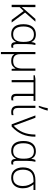

<svg xmlns="http://www.w3.org/2000/svg" viewBox="1582 -2428 1086 4291"><g transform="rotate(90 2125.5 -283.0)"><path d="M464.8 -530.8 261.2 -299.8 483.9 0H425.3L226.6 -267.6L139.6 -177.7V0H87.9V-530.8H139.6V-389.2Q139.6 -344.7 138.7 -303.5Q137.7 -262.2 136.2 -225.1Q150.9 -241.7 162.4 -255.4Q173.8 -269 187.5 -284.7L403.8 -530.8Z M741.2 9.8Q635.3 9.8 578.4 -59.8Q521.5 -129.4 521.5 -263.7Q521.5 -397.5 581.5 -469.2Q641.6 -541 749 -541Q876 -541 918 -440.9H921.4Q922.4 -464.4 929.4 -487.8Q936.5 -511.2 945.3 -530.8H986.3Q977.1 -497.6 971.4 -450Q965.8 -402.3 965.8 -339.8V-118.7Q965.8 -69.8 978 -51.3Q990.2 -32.7 1013.2 -32.7Q1031.7 -32.7 1047.9 -38.1V0.5Q1040.5 4.4 1028.1 7.1Q1015.6 9.8 1002.9 9.8Q961.9 9.8 942.6 -14.4Q923.3 -38.6 919.9 -96.2H916Q896 -52.7 854.7 -21.5Q813.5 9.8 741.2 9.8ZM746.6 -33.2Q837.4 -33.2 877.2 -92.3Q917 -151.4 917 -259.3V-275.4Q917 -391.6 876.5 -444.6Q835.9 -497.6 751 -497.6Q664.1 -497.6 618.2 -436.8Q572.3 -376 572.3 -263.2Q572.3 -150.4 615.2 -91.8Q658.2 -33.2 746.6 -33.2Z M1561.5 -530.8V0H1520.5L1513.2 -85.9H1510.3Q1488.8 -44.4 1450.4 -17.3Q1412.1 9.8 1338.4 9.8Q1282.2 9.8 1246.3 -8.5Q1210.4 -26.9 1191.9 -57.6H1189Q1189.9 -38.6 1190.4 -12.7Q1190.9 13.2 1190.9 43V240.2H1142.1V-530.8H1190.9V-187Q1190.9 -33.2 1340.3 -33.2Q1436.5 -33.2 1474.6 -86.4Q1512.7 -139.6 1512.7 -238.3V-530.8Z M2183.6 -32.7Q2197.8 -32.7 2207.8 -34.9Q2217.8 -37.1 2224.6 -40V1.5Q2217.3 4.4 2203.9 7.1Q2190.4 9.8 2172.4 9.8Q2077.1 9.8 2077.1 -101.6V-489.3H1818.8V0H1770.5V-489.3H1662.6V-517.1L1743.2 -530.8H2234.4V-489.3H2126V-109.4Q2126 -32.7 2183.6 -32.7Z M2392.1 -530.8V-148.9Q2392.1 -86.9 2415.5 -59.8Q2439 -32.7 2487.3 -32.7Q2504.9 -32.7 2522.9 -35.4Q2541 -38.1 2553.2 -41.5V-0.5Q2525.4 9.8 2481.9 9.8Q2416.5 9.8 2380.1 -24.9Q2343.8 -59.6 2343.8 -144V-530.8ZM2346.7 -606V-615.2Q2361.8 -653.3 2376.5 -707.3Q2391.1 -761.2 2397 -806.2H2450.2V-796.4Q2444.8 -769 2433.1 -734.9Q2421.4 -700.7 2406.7 -666.5Q2392.1 -632.3 2378.9 -606Z M2560.1 -530.8H2611.8L2759.3 -133.8Q2766.1 -115.2 2774.9 -89.6Q2783.7 -64 2789.1 -46.4H2791.5Q2889.2 -136.7 2938.2 -254.6Q2987.3 -372.6 2987.3 -530.8H3035.6Q3035.6 -363.3 2981.2 -236.1Q2926.8 -108.9 2808.6 0H2758.8Z M3351.1 9.8Q3245.1 9.8 3188.2 -59.8Q3131.3 -129.4 3131.3 -263.7Q3131.3 -397.5 3191.4 -469.2Q3251.5 -541 3358.9 -541Q3485.8 -541 3527.8 -440.9H3531.2Q3532.2 -464.4 3539.3 -487.8Q3546.4 -511.2 3555.2 -530.8H3596.2Q3586.9 -497.6 3581.3 -450Q3575.7 -402.3 3575.7 -339.8V-118.7Q3575.7 -69.8 3587.9 -51.3Q3600.1 -32.7 3623 -32.7Q3641.6 -32.7 3657.7 -38.1V0.5Q3650.4 4.4 3637.9 7.1Q3625.5 9.8 3612.8 9.8Q3571.8 9.8 3552.5 -14.4Q3533.2 -38.6 3529.8 -96.2H3525.9Q3505.9 -52.7 3464.6 -21.5Q3423.3 9.8 3351.1 9.8ZM3356.4 -33.2Q3447.3 -33.2 3487.1 -92.3Q3526.9 -151.4 3526.9 -259.3V-275.4Q3526.9 -391.6 3486.3 -444.6Q3445.8 -497.6 3360.8 -497.6Q3273.9 -497.6 3228 -436.8Q3182.1 -376 3182.1 -263.2Q3182.1 -150.4 3225.1 -91.8Q3268.1 -33.2 3356.4 -33.2Z M4188.5 -249.5Q4188.5 -171.9 4160.9 -113.5Q4133.3 -55.2 4080.3 -22.7Q4027.3 9.8 3951.2 9.8Q3840.3 9.8 3781 -61Q3721.7 -131.8 3721.7 -251Q3721.7 -388.2 3793.9 -459.5Q3866.2 -530.8 4008.3 -530.8H4227.1V-487.8H4101.6Q4141.6 -439 4165 -381.8Q4188.5 -324.7 4188.5 -249.5ZM3772.5 -251Q3772.5 -187.5 3791.7 -138.4Q3811 -89.4 3851.1 -61.3Q3891.1 -33.2 3953.1 -33.2Q4045.9 -33.2 4091.8 -91.6Q4137.7 -149.9 4137.7 -249Q4137.7 -322.3 4114.7 -379.9Q4091.8 -437.5 4049.3 -487.8H4008.3Q3886.7 -487.8 3829.6 -428Q3772.5 -368.2 3772.5 -251Z"/></g></svg>

Font: Open Sans Light
Style: Regular
Weight: 300
Designer: Monotype Design Team
Foundry: Monotype Imaging Inc.
Version: Version 3.000; ttfautohint (v1.8.4)